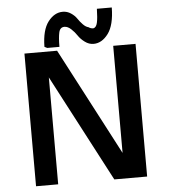

<svg xmlns="http://www.w3.org/2000/svg" viewBox="-59 -948 886 1002"><g transform="rotate(-5 384.0 -447.5)"><path d="M89 0V-695H260L554 -134V-695H671V0H499L205 -560V0ZM196 -721Q197 -809 230 -852Q263 -895 307 -895Q330 -895 349.5 -882Q369 -869 380 -852.5Q391 -836 405.5 -821Q420 -806 434 -803Q445 -795 459 -795Q474 -798 479.5 -822Q485 -846 486 -895H564Q563 -803 530 -758.5Q497 -714 453 -714Q429 -714 407.5 -730Q386 -746 373.5 -765Q361 -784 343.5 -800Q326 -816 309 -816Q286 -816 280 -789.5Q274 -763 274 -714H210Z"/></g></svg>

Font: Coval
Style: Bold
Weight: 700
Foundry: Context Ltd
Version: Version 001.000